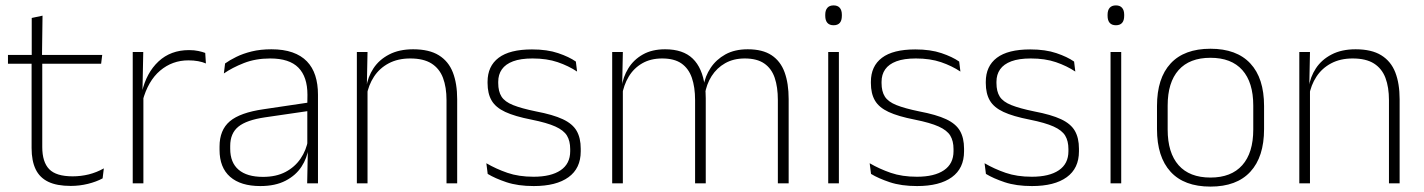

<svg xmlns="http://www.w3.org/2000/svg" viewBox="-20 -679 5272 711"><path d="M242 9.5Q190.5 9.5 158.8 -5.8Q127 -21 112 -52.2Q97 -83.5 97 -130.5V-459H136.5V-134.5Q136.5 -79 162.2 -52.5Q188 -26 249 -26Q279.5 -26 308.8 -33.2Q338 -40.5 364.5 -55.5L360 -18.5Q337 -6 305.8 1.8Q274.5 9.5 242 9.5ZM9.5 -443V-475.5H358.5L354.5 -443ZM97.5 -469.5V-612.5L137.5 -621L135.5 -469.5Z M508 -305 495 -334 505.5 -337.5Q522 -409.5 567 -451.5Q612 -493.5 680 -493.5Q699.5 -493.5 714.5 -490.2Q729.5 -487 740 -483L742.5 -444Q730 -449.5 713.5 -452.5Q697 -455.5 677.5 -455.5Q618 -455.5 573 -417.5Q528 -379.5 508 -305ZM471.5 0V-486.5H510.5L507.5 -338L511 -334.5V0Z M1117.5 0 1120 -125 1118 -131.5V-290L1118.5 -328Q1118.5 -394.5 1085 -428.5Q1051.5 -462.5 980.5 -462.5Q926.5 -462.5 883.2 -445.5Q840 -428.5 809 -407L813.5 -444Q830 -456 854.8 -468.2Q879.5 -480.5 912 -488.5Q944.5 -496.5 985 -496.5Q1030 -496.5 1062.8 -485Q1095.5 -473.5 1116.5 -451.8Q1137.5 -430 1147.5 -399Q1157.5 -368 1157.5 -328.5V0ZM944 10Q871.5 10 832.2 -24.2Q793 -58.5 793 -124V-136.5Q793 -197.5 831 -229.8Q869 -262 956 -274.5L1127.5 -300L1129.5 -269L961.5 -244.5Q893 -234.5 862.8 -210Q832.5 -185.5 832.5 -138.5V-128Q832.5 -77 863.5 -50.5Q894.5 -24 954 -24Q1002.5 -24 1037.2 -42.2Q1072 -60.5 1093.2 -91.8Q1114.5 -123 1121 -162L1131.5 -131H1122.5Q1117.5 -94 1096.5 -61.8Q1075.5 -29.5 1037.5 -9.8Q999.5 10 944 10Z M1633.5 0V-308Q1633.5 -356 1620.5 -390.5Q1607.5 -425 1578 -443.8Q1548.5 -462.5 1499 -462.5Q1453.5 -462.5 1419.5 -444.5Q1385.5 -426.5 1365 -395.2Q1344.5 -364 1337.5 -324L1326.5 -356H1336.5Q1342 -394 1363 -426Q1384 -458 1421 -477.2Q1458 -496.5 1510 -496.5Q1569.5 -496.5 1605.2 -474.2Q1641 -452 1657 -410.8Q1673 -369.5 1673 -311.5V0ZM1301.5 0V-486.5H1341L1338.5 -362.5L1341 -361V0Z M1956.5 10Q1898 10 1855.5 -4.2Q1813 -18.5 1786 -35L1781 -74.5Q1817 -53.5 1859 -39Q1901 -24.5 1956 -24.5Q2020.5 -24.5 2056 -48.5Q2091.5 -72.5 2091.5 -119V-127Q2091.5 -157 2079.5 -176.8Q2067.5 -196.5 2036.5 -210.5Q2005.5 -224.5 1948 -236Q1886.5 -248 1851 -264.5Q1815.5 -281 1800.5 -306.8Q1785.5 -332.5 1785.5 -371.5V-376Q1785.5 -434 1826.5 -465Q1867.5 -496 1950 -496Q2006.5 -496 2047 -482.2Q2087.5 -468.5 2112.5 -451L2117 -414Q2085.5 -435 2045.2 -448.8Q2005 -462.5 1952 -462.5Q1908 -462.5 1880 -452Q1852 -441.5 1838.5 -422.2Q1825 -403 1825 -376V-371.5Q1825 -340.5 1837.2 -321.2Q1849.5 -302 1880.2 -289.8Q1911 -277.5 1964.5 -266.5Q2028 -254.5 2064.2 -237.5Q2100.5 -220.5 2115.5 -194.2Q2130.5 -168 2130.5 -128.5V-118.5Q2130.5 -55.5 2085.2 -22.8Q2040 10 1956.5 10Z M2860.5 0V-308.5Q2860.5 -356.5 2848.8 -391Q2837 -425.5 2810 -444Q2783 -462.5 2738 -462.5Q2696.5 -462.5 2665.5 -445Q2634.5 -427.5 2615.2 -397.2Q2596 -367 2590 -328.5L2578.5 -361.5H2585.5Q2591 -396.5 2611.5 -427.5Q2632 -458.5 2666.2 -477.5Q2700.5 -496.5 2749 -496.5Q2804 -496.5 2837.2 -474.5Q2870.5 -452.5 2885.5 -411.2Q2900.5 -370 2900.5 -312V0ZM2247 0V-486.5H2286.5L2284 -362L2286.5 -360.5V0ZM2554 0V-308Q2554 -356.5 2542 -391Q2530 -425.5 2503.5 -444Q2477 -462.5 2432 -462.5Q2389.5 -462.5 2358.2 -444.5Q2327 -426.5 2308.2 -395.2Q2289.5 -364 2283 -324L2271 -356H2282Q2287 -394 2306.8 -426Q2326.5 -458 2360.5 -477.2Q2394.5 -496.5 2443 -496.5Q2509.5 -496.5 2545.2 -462Q2581 -427.5 2590 -359.5Q2592 -348.5 2592.8 -337.5Q2593.5 -326.5 2593.5 -315V0Z M3047 0V-486.5H3086.5V0ZM3067 -585.5Q3051.5 -585.5 3043.8 -594.5Q3036 -603.5 3036 -620.5V-624.5Q3036 -641 3043.8 -650Q3051.5 -659 3067 -659Q3082 -659 3089.8 -650Q3097.5 -641 3097.5 -624.5V-620.5Q3097.5 -603 3089.8 -594.2Q3082 -585.5 3067 -585.5Z M3376 10Q3317.5 10 3275 -4.2Q3232.5 -18.5 3205.5 -35L3200.5 -74.5Q3236.5 -53.5 3278.5 -39Q3320.5 -24.5 3375.5 -24.5Q3440 -24.5 3475.5 -48.5Q3511 -72.5 3511 -119V-127Q3511 -157 3499 -176.8Q3487 -196.5 3456 -210.5Q3425 -224.5 3367.5 -236Q3306 -248 3270.5 -264.5Q3235 -281 3220 -306.8Q3205 -332.5 3205 -371.5V-376Q3205 -434 3246 -465Q3287 -496 3369.5 -496Q3426 -496 3466.5 -482.2Q3507 -468.5 3532 -451L3536.5 -414Q3505 -435 3464.8 -448.8Q3424.5 -462.5 3371.5 -462.5Q3327.5 -462.5 3299.5 -452Q3271.5 -441.5 3258 -422.2Q3244.5 -403 3244.5 -376V-371.5Q3244.5 -340.5 3256.8 -321.2Q3269 -302 3299.8 -289.8Q3330.5 -277.5 3384 -266.5Q3447.5 -254.5 3483.8 -237.5Q3520 -220.5 3535 -194.2Q3550 -168 3550 -128.5V-118.5Q3550 -55.5 3504.8 -22.8Q3459.5 10 3376 10Z M3801.5 10Q3743 10 3700.5 -4.2Q3658 -18.5 3631 -35L3626 -74.5Q3662 -53.5 3704 -39Q3746 -24.5 3801 -24.5Q3865.5 -24.5 3901 -48.5Q3936.5 -72.5 3936.5 -119V-127Q3936.5 -157 3924.5 -176.8Q3912.5 -196.5 3881.5 -210.5Q3850.5 -224.5 3793 -236Q3731.5 -248 3696 -264.5Q3660.5 -281 3645.5 -306.8Q3630.5 -332.5 3630.5 -371.5V-376Q3630.5 -434 3671.5 -465Q3712.5 -496 3795 -496Q3851.5 -496 3892 -482.2Q3932.5 -468.5 3957.5 -451L3962 -414Q3930.5 -435 3890.2 -448.8Q3850 -462.5 3797 -462.5Q3753 -462.5 3725 -452Q3697 -441.5 3683.5 -422.2Q3670 -403 3670 -376V-371.5Q3670 -340.5 3682.2 -321.2Q3694.5 -302 3725.2 -289.8Q3756 -277.5 3809.5 -266.5Q3873 -254.5 3909.2 -237.5Q3945.5 -220.5 3960.5 -194.2Q3975.5 -168 3975.5 -128.5V-118.5Q3975.5 -55.5 3930.2 -22.8Q3885 10 3801.5 10Z M4092.5 0V-486.5H4132V0ZM4112.5 -585.5Q4097 -585.5 4089.2 -594.5Q4081.5 -603.5 4081.5 -620.5V-624.5Q4081.5 -641 4089.2 -650Q4097 -659 4112.5 -659Q4127.5 -659 4135.2 -650Q4143 -641 4143 -624.5V-620.5Q4143 -603 4135.2 -594.2Q4127.5 -585.5 4112.5 -585.5Z M4462.5 12Q4365 12 4314.8 -43Q4264.5 -98 4264.5 -201V-286.5Q4264.5 -389.5 4315 -444Q4365.5 -498.5 4462.5 -498.5Q4559.5 -498.5 4610.2 -444Q4661 -389.5 4661 -286.5V-201Q4661 -98 4610.2 -43Q4559.5 12 4462.5 12ZM4462.5 -21.5Q4539.5 -21.5 4580.2 -67.2Q4621 -113 4621 -199.5V-288Q4621 -374 4580.5 -419.5Q4540 -465 4462.5 -465Q4385 -465 4344.5 -419.5Q4304 -374 4304 -288V-199.5Q4304 -113 4344.5 -67.2Q4385 -21.5 4462.5 -21.5Z M5123.5 0V-308Q5123.5 -356 5110.5 -390.5Q5097.5 -425 5068 -443.8Q5038.5 -462.5 4989 -462.5Q4943.5 -462.5 4909.5 -444.5Q4875.5 -426.5 4855 -395.2Q4834.5 -364 4827.5 -324L4816.5 -356H4826.5Q4832 -394 4853 -426Q4874 -458 4911 -477.2Q4948 -496.5 5000 -496.5Q5059.5 -496.5 5095.2 -474.2Q5131 -452 5147 -410.8Q5163 -369.5 5163 -311.5V0ZM4791.5 0V-486.5H4831L4828.5 -362.5L4831 -361V0Z"/></svg>

Font: Anek Gujarati Medium ExtraLight
Style: Regular
Weight: 250
Version: Version 1.003